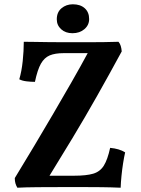

<svg xmlns="http://www.w3.org/2000/svg" viewBox="-20 -873 657 896"><path d="M91 -678Q107 -678 137 -677.5Q167 -677 203 -676.5Q239 -676 273 -676Q307 -676 332 -676Q365 -676 398.5 -676Q432 -676 466 -676.5Q500 -677 533 -678Q540 -670 543.5 -658.5Q547 -647 548 -633Q490 -526 433.5 -426Q377 -326 318.5 -229Q260 -132 197 -30L177 -53H326Q383 -53 415 -62.5Q447 -72 464.5 -100Q482 -128 494 -183Q537 -179 564 -162Q559 -140 554.5 -111.5Q550 -83 547 -53Q544 -23 543 3Q497 1 454 0.5Q411 0 368.5 0Q326 0 283 0Q217 0 157 0.5Q97 1 61 3Q55 -7 52 -17.5Q49 -28 49 -42Q96 -119 140.5 -193.5Q185 -268 228 -341.5Q271 -415 313.5 -489Q356 -563 398 -641L426 -625H277Q237 -625 212 -614.5Q187 -604 171 -576Q155 -548 143 -491Q124 -491 103.5 -493.5Q83 -496 70 -503Q81 -540 86 -588Q91 -636 91 -678ZM318 -718Q286 -718 265.5 -736.5Q245 -755 245 -783Q245 -816 267 -834.5Q289 -853 320 -853Q355 -853 375.5 -834.5Q396 -816 396 -784Q396 -756 374 -737Q352 -718 318 -718Z"/></svg>

Font: Vollkorn SemiBold
Style: Regular
Weight: 600
Designer: Friedrich Althausen
Foundry: Friedrich Althausen
Version: Version 5.000